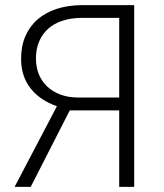

<svg xmlns="http://www.w3.org/2000/svg" viewBox="-20 -731 640 751"><path d="M446.3 0V-299.3H252.9L100.1 0H37.1L202.6 -315.4Q135.7 -338.9 99.1 -386Q62.5 -433.1 62.5 -501Q62.5 -550.8 79.3 -589.6Q96.2 -628.4 127.2 -655.3Q158.2 -682.1 201.9 -696.3Q245.6 -710.4 298.3 -710.9H504.9V0ZM120.6 -502Q120.6 -468.8 131.8 -440.9Q143.1 -413.1 164.1 -393.1Q185.1 -373 215.1 -361.6Q245.1 -350.1 282.7 -349.6H446.3V-661.1H298.3Q257.3 -660.6 224.4 -649.9Q191.4 -639.2 168.5 -618.7Q145.5 -598.1 133.1 -568.8Q120.6 -539.6 120.6 -502Z"/></svg>

Font: Roboto Mono Light
Style: Regular
Weight: 300
Designer: Google
Version: Version 2.000985; 2015; ttfautohint (v1.3)